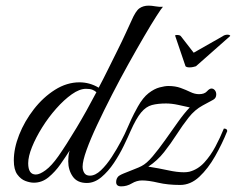

<svg xmlns="http://www.w3.org/2000/svg" viewBox="-20 -649 836 681"><path d="M288 0Q254 0 238 -23Q222 -46 222 -77Q222 -86 223 -95.5Q224 -105 227 -115Q213 -93 194.5 -66.5Q176 -40 152.5 -20.5Q129 -1 100 -1Q87 -1 70.5 -7Q54 -13 41.5 -30Q29 -47 29 -80Q29 -123 48 -171Q67 -219 100 -261.5Q133 -304 175 -330.5Q217 -357 262 -357Q298 -357 330 -338Q345 -366 362 -400.5Q379 -435 396 -469Q413 -503 426 -531.5Q439 -560 446 -575Q461 -610 474.5 -619.5Q488 -629 507 -629Q518 -629 531.5 -626.5Q545 -624 558 -625Q553 -620 535 -592Q517 -564 491 -519.5Q465 -475 435.5 -422Q406 -369 377.5 -313.5Q349 -258 325 -207Q301 -156 287 -117Q273 -78 273 -58Q273 -45 279 -35.5Q285 -26 299 -26Q318 -26 338 -45Q358 -64 376.5 -92.5Q395 -121 409.5 -148.5Q424 -176 431 -193Q443 -193 443 -184Q434 -163 419 -132Q404 -101 384 -71Q364 -41 339.5 -20.5Q315 0 288 0ZM107 -30Q121 -30 142 -45.5Q163 -61 187 -95Q215 -135 251 -195Q287 -255 322 -322Q315 -328 307 -331Q299 -334 285 -334Q262 -334 234.5 -314.5Q207 -295 179.5 -264Q152 -233 129.5 -197Q107 -161 93.5 -127.5Q80 -94 80 -70Q80 -30 107 -30ZM431 -193Q438 -209 446 -226.5Q454 -244 469 -271Q487 -303 507 -318.5Q527 -334 546 -339Q565 -344 577 -344Q602 -344 621 -337Q640 -330 655.5 -322.5Q671 -315 686 -315Q705 -315 714 -325Q723 -335 730 -335Q737 -335 742 -329Q747 -323 747 -314Q747 -301 736 -295Q725 -289 699 -275Q671 -260 649 -232Q627 -204 606.5 -172Q586 -140 562 -109.5Q538 -79 506 -58Q544 -52 576 -45Q608 -38 632 -38Q638 -38 642.5 -38.5Q647 -39 652 -40Q682 -48 704.5 -72.5Q727 -97 744 -129Q761 -161 774 -193Q786 -193 786 -184Q768 -139 743 -95Q718 -51 687 -22Q656 7 619 7Q575 7 541 -1Q507 -9 484 -9Q465 -9 447.5 1.5Q430 12 410 12Q392 12 392 -3Q392 -13 397 -20Q400 -26 418 -33.5Q436 -41 455.5 -48.5Q475 -56 482 -60Q500 -69 521.5 -94.5Q543 -120 566 -152.5Q589 -185 611 -216Q633 -247 653 -268Q635 -272 612 -277Q589 -282 569 -282Q540 -282 519 -276.5Q498 -271 480.5 -250Q463 -229 443 -184Q431 -184 431 -193ZM652 -410Q642 -410 638 -414L602 -520Q602 -521 601.5 -521.5Q601 -522 601 -522Q601 -525 607 -525Q619 -525 622 -520L667 -462L769 -520Q777 -526 787 -526Q792 -526 795 -524Q798 -522 795 -520L675 -414Q671 -413 665.5 -411.5Q660 -410 652 -410Z"/></svg>

Font: Great Vibes
Style: Regular
Weight: 400
Designer: Robert E. Leuschke, Viktoriya Grabowska, Viviana Monsalve, Eben Sorkin
Foundry: Robert E. Leuschke
Version: Version 1.103; ttfautohint (v1.8.4.7-5d5b)